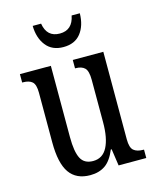

<svg xmlns="http://www.w3.org/2000/svg" viewBox="-113 -818 736 905"><g transform="rotate(-15 255.0 -365.0)"><path d="M81 -186V-428Q81 -468 66 -481.5Q51 -495 21 -495H17V-536H168V-188Q168 -117 185 -84Q202 -51 245 -51Q292 -51 314.5 -94.5Q337 -138 337 -215V-422Q337 -466 322 -480.5Q307 -495 278 -495H275V-536H424V-109Q424 -68 440 -54.5Q456 -41 486 -41H490V0H355L343 -82H339Q318 -31 288 -10.5Q258 10 215 10Q147 10 114 -37Q81 -84 81 -186ZM134 -740H175Q186 -672 249 -672Q311 -672 324 -740H364Q363 -680 334 -643Q305 -606 249 -606Q194 -606 164.5 -643.5Q135 -681 134 -740Z"/></g></svg>

Font: Noto Serif Cond
Style: Regular
Weight: 400
Width: 3
Designer: Monotype Design Team
Foundry: Monotype Imaging Inc.
Version: Version 1.001